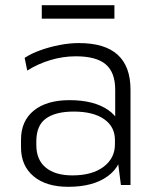

<svg xmlns="http://www.w3.org/2000/svg" viewBox="-20 -713 605 740"><path d="M424 -172V-367Q424 -434 387.5 -465Q351 -496 272 -496Q223 -496 174.5 -481.5Q126 -467 85 -441L75 -490Q101 -507 136 -519.5Q171 -532 209.5 -539.5Q248 -547 284 -547Q384 -547 433.5 -502Q483 -457 483 -367V0H446ZM243 7Q158 7 109.5 -33.5Q61 -74 61 -145V-175Q61 -247 110.5 -287Q160 -327 248 -327Q342 -327 397 -289Q452 -251 452 -180V-148Q452 -76 396 -34.5Q340 7 243 7ZM259 -37Q335 -37 379 -70Q423 -103 423 -157V-173Q423 -225 381 -254Q339 -283 264 -283Q195 -283 157.5 -256.5Q120 -230 120 -168V-154Q120 -97 156.5 -67Q193 -37 259 -37ZM421 -693V-641H141V-693Z"/></svg>

Font: Pathway Extreme 28pt ExtraLight
Style: Regular
Weight: 250
Designer: Eduardo Rodriguez Tunni
Foundry: Eduardo Rodriguez Tunni
Version: Version 1.001;gftools[0.9.26]